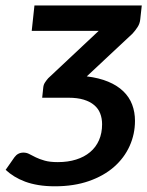

<svg xmlns="http://www.w3.org/2000/svg" viewBox="-52 -504 529 690"><path d="M452.1 -435.1Q450.7 -419.4 442.4 -406.7Q434.1 -394 424.3 -383.3L259.8 -229.5Q304.2 -224.1 336.9 -210.4Q369.6 -196.8 391.1 -176Q412.6 -155.3 422.9 -128.2Q433.1 -101.1 433.1 -69.8Q433.1 -22 413.8 20.8Q394.5 63.5 357.9 95.7Q321.3 127.9 267.6 146.7Q213.9 165.5 145 165.5Q112.8 165.5 86.2 161.1Q59.6 156.7 38.1 148.7Q16.6 140.6 -0.7 129.9Q-18.1 119.1 -31.7 106.4L0 61Q12.2 44.4 32.2 44.4Q43.9 44.4 53.7 49.8Q63.5 55.2 76.7 61.5Q89.8 67.9 108.4 73.2Q127 78.6 155.8 78.6Q192.4 78.6 221.7 69.3Q251 60.1 271.7 42.7Q292.5 25.4 303.7 0Q314.9 -25.4 314.9 -57.6Q314.9 -78.6 308.1 -96.2Q301.3 -113.8 286.6 -126.2Q272 -138.7 249 -145.8Q226.1 -152.8 193.8 -152.8H99.6L103.5 -189.9Q104.5 -199.7 109.6 -207.5Q114.7 -215.3 121.1 -222.7L302.7 -393.1H62L71.8 -484.4H457.5Z"/></svg>

Font: Carlito
Style: Bold Italic
Weight: 700
Italic angle: -7°
Designer: Lukasz Dziedzic
Foundry: tyPoland Lukasz Dziedzic
Version: Version 1.104